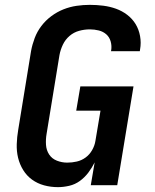

<svg xmlns="http://www.w3.org/2000/svg" viewBox="-20 -763 640 791"><path d="M219 8Q189 8 161.5 0.5Q134 -7 112 -23Q90 -39 75.5 -62.5Q61 -86 54.5 -113Q48 -140 49 -169.5Q50 -199 55 -228L108 -553Q113 -580 123 -606.5Q133 -633 150.5 -656Q168 -679 191.5 -696.5Q215 -714 241.5 -724.5Q268 -735 295.5 -739Q323 -743 350 -743Q378 -743 405.5 -739.5Q433 -736 458 -727Q483 -718 504 -702Q525 -686 538.5 -664Q552 -642 557 -614.5Q562 -587 557 -559Q557 -557 556.5 -555.5Q556 -554 556 -552H437Q437 -553 437.5 -554Q438 -555 438 -555Q441 -574 436 -592Q431 -610 418 -621.5Q405 -633 387 -637.5Q369 -642 350 -642Q328 -642 306 -636Q284 -630 266.5 -615Q249 -600 239 -579Q229 -558 225 -536L172 -212Q168 -189 169.5 -166.5Q171 -144 182.5 -126.5Q194 -109 214.5 -101Q235 -93 257 -93Q277 -93 296.5 -97.5Q316 -102 332.5 -114Q349 -126 359.5 -144.5Q370 -163 373 -182L394 -307H294L311 -407H530L463 0H354L370 -94Q359 -72 344 -52Q329 -32 309 -17.5Q289 -3 265 2.5Q241 8 219 8Z"/></svg>

Font: Iosevka Curly Extended
Style: Bold Italic
Weight: 700
Width: 7
Italic angle: -9°
Monospace: yes
Designer: Belleve Invis
Foundry: Belleve Invis
Version: Version 11.1.0; ttfautohint (v1.8.3)